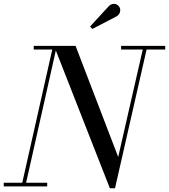

<svg xmlns="http://www.w3.org/2000/svg" viewBox="-55 -995 902 1025"><path d="M531.5 10 233.5 -750H348.5L576 -157L711.5 -750H732L559 10ZM-35 0V-19.5H197V0ZM59.5 0 224 -730.5H125V-750H248.5L80 0ZM591.5 -730.5V-750H827V-730.5ZM438 -840.5 426 -853.5 526.5 -963Q534.5 -970.5 542.8 -973Q551 -975.5 558.8 -974Q566.5 -972.5 572.8 -968Q579 -963.5 582.5 -957.5Q587.5 -949.5 587 -939.8Q586.5 -930 581.8 -921.8Q577 -913.5 569 -908.5Z"/></svg>

Font: Bodoni Moda
Style: Italic
Weight: 400
Italic angle: -13°
Designer: Owen Earl
Foundry: indestructible type
Version: Version 2.005